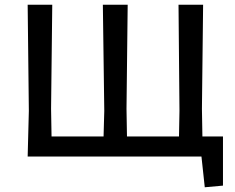

<svg xmlns="http://www.w3.org/2000/svg" viewBox="-20 -662 992 812"><path d="M97 0 102 -193 97 -642H201L196 -202L198 -85H418L421 -193L415 -642H520L515 -202L517 -85H737L739 -193L735 -642H839L834 -202L836 -85H923V123L846 130L832 0Z"/></svg>

Font: Alegreya Sans Medium
Style: Regular
Weight: 500
Designer: Juan Pablo del Peral
Foundry: Huerta Tipografica
Version: Version 2.007